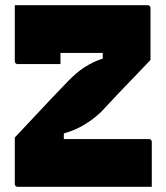

<svg xmlns="http://www.w3.org/2000/svg" viewBox="-20 -720 640 740"><path d="M565 0H48Q43 0 40 -3Q37 -6 37 -11V-190Q73 -228 108 -265.5Q143 -303 177 -339Q211 -375 244 -409Q259 -424 274 -437Q289 -450 304.5 -460Q320 -470 337 -478.5Q354 -487 372.5 -493Q391 -499 413 -505L376 -461V-536L409 -516Q363 -516 334.5 -516Q306 -516 283 -516Q260 -516 231 -516H202Q166 -516 136 -530.5Q106 -545 83.5 -570Q61 -595 49 -628.5Q37 -662 37 -700H549Q553 -700 555 -698.5Q557 -697 558.5 -695Q560 -693 560 -689V-489Q531 -458 499.5 -425.5Q468 -393 436.5 -360Q405 -327 373 -292Q356 -275 338.5 -262Q321 -249 303.5 -238.5Q286 -228 267 -220Q248 -212 228.5 -206.5Q209 -201 187 -195L226 -239V-164L190 -184Q237 -184 287 -184Q337 -184 383.5 -184Q430 -184 464 -184H554Q559 -184 562 -181Q565 -178 565 -173Q565 -129 565 -86.5Q565 -44 565 0ZM213 -473Q171 -473 130.5 -473Q90 -473 48 -473Q45 -473 42.5 -474.5Q40 -476 38.5 -478.5Q37 -481 37 -484Q37 -509 37 -536Q37 -563 37 -591.5Q37 -620 37 -647.5Q37 -675 37 -700Q91 -700 130.5 -679Q170 -658 191.5 -620Q213 -582 213 -532Q213 -523 213 -513Q213 -503 213 -493Q213 -483 213 -473Z"/></svg>

Font: Recursive Black
Style: Regular
Weight: 900
Version: Version 1.085